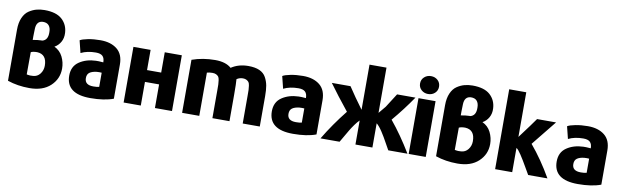

<svg xmlns="http://www.w3.org/2000/svg" viewBox="-47 -1316 6068 1872"><g transform="rotate(10 2986.5 -379.5)"><path d="M517 -569Q520 -518 498 -479Q476 -440 438 -419Q494 -393 521.5 -338Q549 -283 549 -221Q549 -119 474 -49Q399 21 267 21Q150 21 50 -13V-520Q50 -588 71.5 -637Q93 -686 129 -710Q165 -734 202.5 -744Q240 -754 282 -754Q399 -754 456 -702Q513 -650 517 -569ZM378 -219Q378 -332 282 -337Q241 -337 220 -326Q220 -289 219.5 -215.5Q219 -142 219 -106Q228 -103 253 -101Q272 -101 281 -102Q324 -104 351 -138.5Q378 -173 378 -219ZM218 -447Q264 -456 303 -457Q304 -457 305.5 -456.5Q307 -456 308 -456Q368 -469 365 -551Q365 -593 345 -616Q325 -639 285 -638Q223 -635 220 -559Q220 -547 219 -523Q218 -499 218 -486Z M1097 -358V-20Q1007 14 869 14Q629 14 629 -167Q629 -259 697 -305Q765 -351 861 -354H890Q904 -354 934 -351Q934 -393 913.5 -413Q893 -433 847 -433Q761 -433 699 -402L669 -523Q691 -537 747 -548Q803 -559 870 -559Q973 -559 1035 -509.5Q1097 -460 1097 -358ZM936 -109V-249Q915 -251 887 -249Q842 -244 817.5 -226.5Q793 -209 793 -171Q793 -103 878 -103Q917 -103 936 -109Z M1676 -552V0H1507V-234H1367V0H1197V-551H1367V-351H1507V-552Z M2545 0H2376V-277Q2376 -315 2375.5 -332Q2375 -349 2371.5 -373.5Q2368 -398 2360.5 -408Q2353 -418 2338.5 -426Q2324 -434 2303 -434Q2268 -434 2241 -415Q2245 -377 2245 -264V0H2076V-277Q2076 -316 2075.5 -333.5Q2075 -351 2071.5 -375.5Q2068 -400 2060 -410Q2052 -420 2037.5 -427.5Q2023 -435 2001 -435Q1969 -435 1946 -428V0H1776V-525Q1883 -563 2005 -563Q2111 -563 2165 -514Q2237 -562 2334 -562Q2401 -562 2444.5 -542.5Q2488 -523 2509 -484.5Q2530 -446 2537.5 -404Q2545 -362 2545 -301Z M3103 -358V-20Q3013 14 2875 14Q2635 14 2635 -167Q2635 -259 2703 -305Q2771 -351 2867 -354H2896Q2910 -354 2940 -351Q2940 -393 2919.5 -413Q2899 -433 2853 -433Q2767 -433 2705 -402L2675 -523Q2697 -537 2753 -548Q2809 -559 2876 -559Q2979 -559 3041 -509.5Q3103 -460 3103 -358ZM2942 -109V-249Q2921 -251 2893 -249Q2848 -244 2823.5 -226.5Q2799 -209 2799 -171Q2799 -103 2884 -103Q2923 -103 2942 -109Z M3337 11H3148Q3241 -144 3357 -289Q3244 -429 3163 -541H3348Q3411 -445 3494 -333V-780H3662V-332L3721 -403L3809 -541H3991Q3904 -413 3799 -289Q3907 -158 4009 11H3819Q3811 -1 3781.5 -56Q3752 -111 3720.5 -159Q3689 -207 3662 -229V11H3494V-227Q3473 -207 3449 -173.5Q3425 -140 3410 -114.5Q3395 -89 3369.5 -45Q3344 -1 3337 11Z M4199 -685Q4199 -647 4172 -622Q4145 -597 4105 -597Q4066 -597 4038.5 -622Q4011 -647 4011 -685Q4011 -724 4038.5 -749Q4066 -774 4105 -774Q4145 -774 4172 -749Q4199 -724 4199 -685ZM4190 11H4021V-541H4190Z M4755 -569Q4758 -518 4736 -479Q4714 -440 4676 -419Q4732 -393 4759.5 -338Q4787 -283 4787 -221Q4787 -119 4712 -49Q4637 21 4505 21Q4388 21 4288 -13V-520Q4288 -588 4309.5 -637Q4331 -686 4367 -710Q4403 -734 4440.5 -744Q4478 -754 4520 -754Q4637 -754 4694 -702Q4751 -650 4755 -569ZM4616 -219Q4616 -332 4520 -337Q4479 -337 4458 -326Q4458 -289 4457.5 -215.5Q4457 -142 4457 -106Q4466 -103 4491 -101Q4510 -101 4519 -102Q4562 -104 4589 -138.5Q4616 -173 4616 -219ZM4456 -447Q4502 -456 4541 -457Q4542 -457 4543.5 -456.5Q4545 -456 4546 -456Q4606 -469 4603 -551Q4603 -593 4583 -616Q4563 -639 4523 -638Q4461 -635 4458 -559Q4458 -547 4457 -523Q4456 -499 4456 -486Z M5395 11H5204Q5198 2 5162 -61.5Q5126 -125 5094.5 -172.5Q5063 -220 5046 -229V11H4877V-780H5046V-338Q5158 -487 5195 -541H5383L5184 -294Q5297 -160 5395 11Z M5923 -358V-20Q5833 14 5695 14Q5455 14 5455 -167Q5455 -259 5523 -305Q5591 -351 5687 -354H5716Q5730 -354 5760 -351Q5760 -393 5739.5 -413Q5719 -433 5673 -433Q5587 -433 5525 -402L5495 -523Q5517 -537 5573 -548Q5629 -559 5696 -559Q5799 -559 5861 -509.5Q5923 -460 5923 -358ZM5762 -109V-249Q5741 -251 5713 -249Q5668 -244 5643.5 -226.5Q5619 -209 5619 -171Q5619 -103 5704 -103Q5743 -103 5762 -109Z"/></g></svg>

Font: Repo
Style: ExtraBold
Weight: 800
Designer: Stefan Peev
Foundry: Context Ltd
Version: Version 001.000